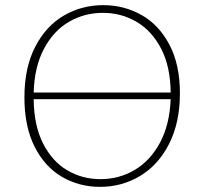

<svg xmlns="http://www.w3.org/2000/svg" viewBox="-20 -720 794 747"><path d="M680 -357Q680 -244 638.5 -161.5Q597 -79 526 -36Q455 7 369 7Q288 7 221 -32Q154 -71 114.5 -149.5Q75 -228 75 -341Q75 -457 117 -538Q159 -619 228.5 -659.5Q298 -700 382 -700Q462 -700 530 -662Q598 -624 639 -546.5Q680 -469 680 -357ZM111 -360H644Q643 -461 607 -530.5Q571 -600 511.5 -635Q452 -670 380 -670Q309 -670 249 -635.5Q189 -601 151.5 -531Q114 -461 111 -360ZM644 -334H111Q112 -232 147.5 -162Q183 -92 241.5 -57.5Q300 -23 371 -23Q443 -23 503.5 -58.5Q564 -94 602 -164Q640 -234 644 -334Z"/></svg>

Font: Bitter Pro ExtraLight
Style: Regular
Weight: 275
Designer: Sol Matas, and Bitter project Authors
Foundry: Sol Matas
Version: Version 1.010